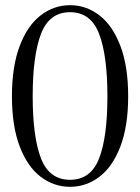

<svg xmlns="http://www.w3.org/2000/svg" viewBox="-20 -720 540 740"><path d="M26 -349Q26 -464 56 -543Q86 -622 137 -661Q188 -700 250 -700Q312 -700 363 -661Q414 -622 444 -543Q474 -464 474 -349Q474 -234 444 -155.5Q414 -77 363 -38.5Q312 0 250 0Q188 0 137 -38.5Q86 -77 56 -155.5Q26 -234 26 -349ZM394 -349Q394 -506 362 -589.5Q330 -673 250 -673Q170 -673 138 -589.5Q106 -506 106 -349Q106 -192 138 -109.5Q170 -27 250 -27Q330 -27 362 -109.5Q394 -192 394 -349Z"/></svg>

Font: Hina Mincho
Style: Regular
Weight: 400
Designer: satsuyako
Foundry: satsuyako
Version: Version 1.100